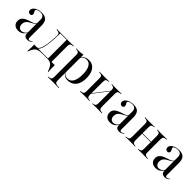

<svg xmlns="http://www.w3.org/2000/svg" viewBox="243 -1543 2845 2845"><g transform="rotate(45 1665.0 -120.5)"><path d="M284.7 -206.5V-338.7Q284.7 -378.2 265.7 -397.2Q246.8 -416.1 208.9 -416.1Q177.4 -416.1 153.2 -405.6Q129 -395.2 129 -380.6Q129 -372.6 134.7 -362.9Q140.3 -353.2 146 -341.9Q151.6 -330.6 151.6 -317.7Q151.6 -303.2 141.5 -294Q131.5 -284.7 115.3 -284.7Q96.8 -284.7 84.7 -297.2Q72.6 -309.7 72.6 -330.6Q72.6 -358.1 93.1 -379.8Q113.7 -401.6 148.8 -414.1Q183.9 -426.6 226.6 -426.6Q296 -426.6 326.6 -392.7Q357.3 -358.9 357.3 -283.1V-206.5ZM163.7 11.3Q113.7 11.3 84.7 -15.3Q55.6 -41.9 55.6 -87.1Q55.6 -123.4 72.2 -146Q88.7 -168.5 114.9 -182.7Q141.1 -196.8 170.6 -206.5Q200 -216.1 225.8 -225Q251.6 -233.9 268.5 -246.4Q285.5 -258.9 285.5 -279L286.3 -261.3Q282.3 -245.2 265.3 -233.5Q248.4 -221.8 226.6 -210.9Q204.8 -200 183.5 -185.9Q162.1 -171.8 148 -150.4Q133.9 -129 133.9 -96.8Q133.9 -61.3 152 -40.3Q170.2 -19.4 200.8 -19.4Q225.8 -19.4 248.8 -34.3Q271.8 -49.2 287.9 -76.6V-66.9Q264.5 -25.8 233.9 -7.3Q203.2 11.3 163.7 11.3ZM357.3 -43.5Q357.3 -23.4 362.9 -14.5Q368.5 -5.6 380.6 -5.6Q394.4 -5.6 406.9 -13.7Q419.4 -21.8 428.2 -28.2L433.1 -21Q415.3 -6.5 398.8 2.4Q382.3 11.3 355.6 11.3Q319.4 11.3 302 -6.5Q284.7 -24.2 284.7 -61.3V-206.5H357.3Z M664.5 -2.4Q610.5 -2.4 577 8.5Q543.5 19.4 523 47.6Q502.4 75.8 483.9 128.2H475Q478.2 91.9 479.8 56.9Q481.5 21.8 479.8 -12.9Q500 -12.1 521 -11.7Q541.9 -11.3 562.1 -11.3H664.5H779.8V-2.4ZM519.4 1.6 521 -8.9Q539.5 -8.9 556.5 -20.2Q573.4 -31.5 587.5 -65.7Q601.6 -100 611.3 -166.5Q621 -233.1 625 -343.5Q625.8 -375 613.3 -387.5Q600.8 -400 571 -402.4L556.5 -404V-412.9Q583.1 -412.1 608.1 -411.3Q633.1 -410.5 661.3 -410.5H660.5H804.8H805.6Q833.9 -410.5 858.5 -411.3Q883.1 -412.1 909.7 -412.9V-404L896 -402.4Q866.1 -400 854 -387.5Q841.9 -375 841.9 -343.5V-206.5H769.4V-404L771.8 -401.6H631.5L635.5 -403.2Q633.1 -272.6 623.8 -192.3Q614.5 -112.1 599.2 -69.8Q583.9 -27.4 563.7 -12.9Q543.5 1.6 519.4 1.6ZM769.4 -2.4V-206.5H841.9V-2.4ZM769.4 -2.4 770.2 -10.5 826.6 -11.3H771.8H827.4Q847.6 -11.3 868.5 -11.7Q889.5 -12.1 909.7 -12.9Q908.9 21.8 910.1 56.9Q911.3 91.9 914.5 128.2H905.6Q887.9 75.8 869 48Q850 20.2 826.6 9.3Q803.2 -1.6 771.8 -2.4Z M1064.5 183.9Q1036.3 183.9 1011.7 184.7Q987.1 185.5 960.5 186.3V177.4L974.2 175.8Q1004 173.4 1016.1 160.5Q1028.2 147.6 1028.2 116.9V-206.5H1100.8V116.9Q1100.8 137.9 1106 150Q1111.3 162.1 1123.8 167.7Q1136.3 173.4 1157.3 175L1191.9 177.4V186.3Q1171 185.5 1150.4 185.1Q1129.8 184.7 1108.9 184.3Q1087.9 183.9 1064.5 183.9ZM1218.5 -424.2Q1269.4 -424.2 1305.2 -398.4Q1341.1 -372.6 1360.5 -323.8Q1379.8 -275 1379.8 -206.5Q1379.8 -137.9 1358.5 -88.3Q1337.1 -38.7 1297.2 -12.5Q1257.3 13.7 1201.6 13.7Q1156.5 13.7 1127.4 -8.5Q1098.4 -30.6 1092.7 -52.4L1096 -57.3Q1101.6 -37.1 1125.4 -20.2Q1149.2 -3.2 1184.7 -3.2Q1240.3 -3.2 1271 -56.5Q1301.6 -109.7 1301.6 -206.5Q1301.6 -300.8 1272.6 -352.8Q1243.5 -404.8 1190.3 -404.8Q1154 -404.8 1129 -385.5Q1104 -366.1 1091.9 -336.3L1088.7 -341.1Q1100.8 -375.8 1134.3 -400Q1167.7 -424.2 1218.5 -424.2ZM1028.2 -206.5V-345.2Q1028.2 -375.8 1016.5 -388.3Q1004.8 -400.8 972.6 -404L960.5 -405.6V-414.5Q977.4 -413.7 988.3 -413.3Q999.2 -412.9 1009.7 -412.9Q1036.3 -412.9 1059.7 -415.7Q1083.1 -418.5 1100.8 -424.2V-414.5V-206.5Z M1803.2 -2.4Q1777.4 -2.4 1754.4 -1.6Q1731.5 -0.8 1706.5 0V-8.9L1714.5 -9.7Q1743.5 -12.1 1755.2 -25.4Q1766.9 -38.7 1766.9 -69.4V-206.5H1839.5V-69.4Q1839.5 -38.7 1852 -25.8Q1864.5 -12.9 1894.4 -10.5L1908.1 -8.9V0Q1881.5 -0.8 1856.9 -1.6Q1832.3 -2.4 1803.2 -2.4ZM1552.4 -2.4Q1523.4 -2.4 1498.8 -1.6Q1474.2 -0.8 1447.6 0V-8.9L1461.3 -10.5Q1491.9 -12.9 1504 -25.8Q1516.1 -38.7 1516.1 -69.4V-343.5Q1516.1 -375 1504 -387.5Q1491.9 -400 1461.3 -402.4L1447.6 -404V-412.9Q1474.2 -412.1 1498.8 -411.3Q1523.4 -410.5 1552.4 -410.5Q1578.2 -410.5 1601.2 -411.3Q1624.2 -412.1 1650 -412.9V-404L1641.1 -403.2Q1612.1 -400.8 1600.4 -387.9Q1588.7 -375 1588.7 -343.5V-69.4Q1588.7 -38.7 1600.4 -25.4Q1612.1 -12.1 1641.1 -9.7L1650 -8.9V0Q1624.2 -0.8 1601.2 -1.6Q1578.2 -2.4 1552.4 -2.4ZM1766.9 -206.5V-343.5Q1766.9 -375 1755.2 -387.9Q1743.5 -400.8 1714.5 -403.2L1706.5 -404V-412.9Q1731.5 -412.1 1754.4 -411.3Q1777.4 -410.5 1803.2 -410.5Q1832.3 -410.5 1856.9 -411.3Q1881.5 -412.1 1908.1 -412.9V-404L1894.4 -402.4Q1864.5 -400 1852 -387.5Q1839.5 -375 1839.5 -343.5V-206.5ZM1543.5 -31.5 1541.9 -41.1 1804.8 -382.3 1806.5 -372.6Z M2208.9 -206.5V-338.7Q2208.9 -378.2 2189.9 -397.2Q2171 -416.1 2133.1 -416.1Q2101.6 -416.1 2077.4 -405.6Q2053.2 -395.2 2053.2 -380.6Q2053.2 -372.6 2058.9 -362.9Q2064.5 -353.2 2070.2 -341.9Q2075.8 -330.6 2075.8 -317.7Q2075.8 -303.2 2065.7 -294Q2055.6 -284.7 2039.5 -284.7Q2021 -284.7 2008.9 -297.2Q1996.8 -309.7 1996.8 -330.6Q1996.8 -358.1 2017.3 -379.8Q2037.9 -401.6 2073 -414.1Q2108.1 -426.6 2150.8 -426.6Q2220.2 -426.6 2250.8 -392.7Q2281.5 -358.9 2281.5 -283.1V-206.5ZM2087.9 11.3Q2037.9 11.3 2008.9 -15.3Q1979.8 -41.9 1979.8 -87.1Q1979.8 -123.4 1996.4 -146Q2012.9 -168.5 2039.1 -182.7Q2065.3 -196.8 2094.8 -206.5Q2124.2 -216.1 2150 -225Q2175.8 -233.9 2192.7 -246.4Q2209.7 -258.9 2209.7 -279L2210.5 -261.3Q2206.5 -245.2 2189.5 -233.5Q2172.6 -221.8 2150.8 -210.9Q2129 -200 2107.7 -185.9Q2086.3 -171.8 2072.2 -150.4Q2058.1 -129 2058.1 -96.8Q2058.1 -61.3 2076.2 -40.3Q2094.4 -19.4 2125 -19.4Q2150 -19.4 2173 -34.3Q2196 -49.2 2212.1 -76.6V-66.9Q2188.7 -25.8 2158.1 -7.3Q2127.4 11.3 2087.9 11.3ZM2281.5 -43.5Q2281.5 -23.4 2287.1 -14.5Q2292.7 -5.6 2304.8 -5.6Q2318.5 -5.6 2331 -13.7Q2343.5 -21.8 2352.4 -28.2L2357.3 -21Q2339.5 -6.5 2323 2.4Q2306.5 11.3 2279.8 11.3Q2243.5 11.3 2226.2 -6.5Q2208.9 -24.2 2208.9 -61.3V-206.5H2281.5Z M2758.1 -2.4Q2732.3 -2.4 2709.3 -1.6Q2686.3 -0.8 2661.3 0V-8.9L2669.4 -9.7Q2698.4 -12.1 2710.1 -25.4Q2721.8 -38.7 2721.8 -69.4V-206.5H2794.4V-69.4Q2794.4 -38.7 2806.9 -25.8Q2819.4 -12.9 2849.2 -10.5L2862.9 -8.9V0Q2836.3 -0.8 2811.7 -1.6Q2787.1 -2.4 2758.1 -2.4ZM2507.3 -2.4Q2478.2 -2.4 2453.6 -1.6Q2429 -0.8 2402.4 0V-8.9L2416.1 -10.5Q2446.8 -12.9 2458.9 -25.8Q2471 -38.7 2471 -69.4V-343.5Q2471 -375 2458.9 -387.5Q2446.8 -400 2416.1 -402.4L2402.4 -404V-412.9Q2429 -412.1 2453.6 -411.3Q2478.2 -410.5 2507.3 -410.5Q2533.1 -410.5 2556 -411.3Q2579 -412.1 2604.8 -412.9V-404L2596 -403.2Q2566.9 -400.8 2555.2 -387.9Q2543.5 -375 2543.5 -343.5V-69.4Q2543.5 -38.7 2555.2 -25.4Q2566.9 -12.1 2596 -9.7L2604.8 -8.9V0Q2579 -0.8 2556 -1.6Q2533.1 -2.4 2507.3 -2.4ZM2721.8 -206.5V-343.5Q2721.8 -375 2710.1 -387.9Q2698.4 -400.8 2669.4 -403.2L2661.3 -404V-412.9Q2686.3 -412.1 2709.3 -411.3Q2732.3 -410.5 2758.1 -410.5Q2787.1 -410.5 2811.7 -411.3Q2836.3 -412.1 2862.9 -412.9V-404L2849.2 -402.4Q2819.4 -400 2806.9 -387.5Q2794.4 -375 2794.4 -343.5V-206.5ZM2517.7 -209.7V-218.5H2749.2V-209.7Z M3163.7 -206.5V-338.7Q3163.7 -378.2 3144.8 -397.2Q3125.8 -416.1 3087.9 -416.1Q3056.5 -416.1 3032.3 -405.6Q3008.1 -395.2 3008.1 -380.6Q3008.1 -372.6 3013.7 -362.9Q3019.4 -353.2 3025 -341.9Q3030.6 -330.6 3030.6 -317.7Q3030.6 -303.2 3020.6 -294Q3010.5 -284.7 2994.4 -284.7Q2975.8 -284.7 2963.7 -297.2Q2951.6 -309.7 2951.6 -330.6Q2951.6 -358.1 2972.2 -379.8Q2992.7 -401.6 3027.8 -414.1Q3062.9 -426.6 3105.6 -426.6Q3175 -426.6 3205.6 -392.7Q3236.3 -358.9 3236.3 -283.1V-206.5ZM3042.7 11.3Q2992.7 11.3 2963.7 -15.3Q2934.7 -41.9 2934.7 -87.1Q2934.7 -123.4 2951.2 -146Q2967.7 -168.5 2994 -182.7Q3020.2 -196.8 3049.6 -206.5Q3079 -216.1 3104.8 -225Q3130.6 -233.9 3147.6 -246.4Q3164.5 -258.9 3164.5 -279L3165.3 -261.3Q3161.3 -245.2 3144.4 -233.5Q3127.4 -221.8 3105.6 -210.9Q3083.9 -200 3062.5 -185.9Q3041.1 -171.8 3027 -150.4Q3012.9 -129 3012.9 -96.8Q3012.9 -61.3 3031 -40.3Q3049.2 -19.4 3079.8 -19.4Q3104.8 -19.4 3127.8 -34.3Q3150.8 -49.2 3166.9 -76.6V-66.9Q3143.5 -25.8 3112.9 -7.3Q3082.3 11.3 3042.7 11.3ZM3236.3 -43.5Q3236.3 -23.4 3241.9 -14.5Q3247.6 -5.6 3259.7 -5.6Q3273.4 -5.6 3285.9 -13.7Q3298.4 -21.8 3307.3 -28.2L3312.1 -21Q3294.4 -6.5 3277.8 2.4Q3261.3 11.3 3234.7 11.3Q3198.4 11.3 3181 -6.5Q3163.7 -24.2 3163.7 -61.3V-206.5H3236.3Z"/></g></svg>

Font: Playfair 144pt SemiCondensed Light
Style: Regular
Weight: 300
Width: 4
Designer: Claus Eggers Sørensen
Foundry: Claus Eggers Sørensen
Version: Version 2.203